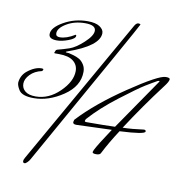

<svg xmlns="http://www.w3.org/2000/svg" viewBox="-106 -770 963 956"><g transform="rotate(10 375.5 -292.0)"><path d="M446 -16Q442 -6 423 -6Q404 -6 404 -14L408 -25Q423 -55 479 -139H472L300 -133Q283 -133 283 -144L286 -156Q373 -250 517.5 -347.5Q662 -445 698 -445Q718 -445 719 -438V-437Q719 -425 697 -397Q609 -281 530 -159Q578 -160 635 -168H638Q646 -168 646 -160Q646 -145 518 -139Q476 -75 446 -16ZM349 -605Q349 -540 192 -485Q186 -483 186 -481Q186 -479 191 -479Q196 -479 202.5 -478Q209 -477 226 -472Q243 -467 256 -459.5Q269 -452 279.5 -436Q290 -420 290 -399Q290 -326 216.5 -276.5Q143 -227 68 -227Q8 -227 -8 -254Q-21 -275 -21 -290Q-18 -325 8 -348Q47 -380 82 -380Q91 -380 91 -376Q91 -372 86 -367Q49 -359 27 -336Q5 -313 5 -289.5Q5 -266 23 -251.5Q41 -237 76 -237Q142 -237 196.5 -290Q251 -343 251 -396Q251 -427 227 -446Q203 -465 154 -465H134Q130 -465 130 -468L136 -482L142 -485Q170 -492 201 -502.5Q232 -513 271 -549Q310 -585 310 -610Q310 -639 256.5 -639Q203 -639 163 -615Q123 -591 123 -565Q123 -548 143 -548Q177 -548 219 -574H220Q223 -574 223 -569Q223 -555 190 -542.5Q157 -530 132 -530Q91 -530 91 -555Q91 -588 146.5 -619.5Q202 -651 267 -651Q308 -651 328.5 -637Q349 -623 349 -605ZM365 -155Q434 -155 492 -157L668 -413L671 -418Q671 -420 668 -420L661 -418Q639 -406 604 -384.5Q569 -363 484 -298Q399 -233 343 -170Q339 -164 339 -159.5Q339 -155 346 -155ZM106 75Q102 83 93.5 91.5Q85 100 80 100Q71 100 71 90Q71 84 77.5 72.5Q84 61 286.5 -295.5Q489 -652 498 -668Q507 -684 517.5 -684Q528 -684 528 -679.5Q528 -675 106 75Z"/></g></svg>

Font: Mr De Haviland
Style: Regular
Weight: 400
Designer: Alejandro Paul
Foundry: Alejandro Paul
Version: Version 1.000